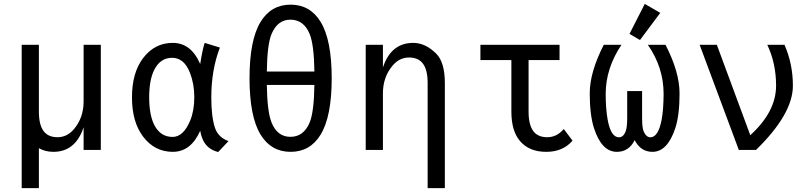

<svg xmlns="http://www.w3.org/2000/svg" viewBox="-20 -766 4142 981"><path d="M495.1 0H407.2V-115.7Q365.7 9.8 252.4 9.8Q211.9 9.8 178.7 -8.8V195.3H90.8V-537.1H178.7V-195.8Q178.7 -127 203.6 -95.2Q227.1 -64.9 273.9 -64.9Q323.2 -64.9 358.4 -106.9Q407.2 -165 407.2 -248V-537.1H495.1Z M861.8 -66.4Q917 -66.4 951.7 -149.9Q972.7 -200.2 972.7 -270Q972.7 -337.9 950.2 -395Q920.4 -470.7 859.4 -470.7Q798.3 -470.7 767.1 -407.2Q742.2 -356 742.2 -268.6Q742.2 -181.2 767.1 -129.9Q798.3 -66.4 861.8 -66.4ZM862.8 9.8Q770 9.8 710.9 -68.4Q654.3 -143.1 654.3 -268.6Q654.3 -394 710.9 -468.8Q770 -546.9 862.8 -546.9Q956.1 -546.9 1002.9 -439Q1015.1 -516.6 1025.9 -546.9L1103.5 -522.9Q1059.6 -409.2 1059.6 -267.6Q1059.6 -170.9 1078.1 -113.8Q1094.2 -64.5 1147.5 -44.9L1094.7 10.7Q1048.8 -1 1025.9 -35.2Q1009.3 -60.5 1002.9 -97.7Q955.1 9.8 862.8 9.8Z M1311.5 -654.3Q1365.2 -742.2 1464.8 -742.2Q1564.5 -742.2 1618.2 -654.3Q1674.8 -562 1674.8 -366.2Q1674.8 -170.4 1618.2 -78.1Q1564.5 9.8 1464.8 9.8Q1365.2 9.8 1311.5 -78.1Q1254.9 -170.4 1254.9 -366.2Q1254.9 -562 1311.5 -654.3ZM1586.4 -332H1343.3Q1345.2 -195.3 1367.7 -139.6Q1397 -66.9 1463.9 -66.9Q1531.2 -66.9 1562 -139.6Q1584.5 -194.3 1586.4 -332ZM1343.3 -400.4H1586.4Q1584.5 -538.1 1562 -592.8Q1531.7 -665.5 1463.9 -665.5Q1398.4 -665.5 1367.7 -592.8Q1345.2 -540 1343.3 -400.4Z M1848.6 0V-537.1H1936.5V-421.4Q1978 -546.9 2091.3 -546.9Q2153.3 -546.9 2208.5 -492.2Q2252.9 -448.2 2252.9 -341.3V195.3H2165V-341.3Q2165 -410.2 2140.1 -441.9Q2116.7 -472.2 2069.8 -472.2Q2020.5 -472.2 1985.4 -430.2Q1936.5 -372.1 1936.5 -289.1V0Z M2905.3 -47.4Q2856.4 9.8 2771 9.8Q2684.1 9.8 2637.2 -44.9Q2592.8 -96.7 2592.8 -195.8V-459H2434.6V-537.1H2838.9V-459H2680.7V-195.8Q2680.7 -127.4 2705.6 -95.2Q2729 -64.9 2775.9 -64.9Q2825.2 -64.9 2860.4 -106.9Z M3064.9 -537.1H3155.3Q3074.7 -417 3074.7 -286.1Q3074.7 -210.9 3084.5 -155.8Q3100.6 -64.5 3142.6 -64.5Q3164.6 -64.5 3176.3 -93.8Q3184.6 -114.3 3184.6 -163.1V-300.8H3260.7V-163.1Q3260.7 -112.3 3269 -93.8Q3282.2 -64.5 3302.7 -64.5Q3343.8 -64.5 3360.8 -155.8Q3370.1 -206.1 3370.6 -286.1Q3370.6 -421.9 3290 -537.1H3380.4Q3452.1 -397.5 3452.1 -289.1Q3452.1 -177.7 3430.7 -112.3Q3390.6 9.8 3313.5 9.8Q3253.9 9.8 3222.7 -49.8Q3192.9 9.8 3131.8 9.8Q3053.7 9.8 3014.6 -112.3Q2993.2 -179.7 2993.2 -289.1Q2993.2 -397 3064.9 -537.1ZM3274.4 -746.1 3353.5 -700.2 3250 -561.5 3196.3 -592.8Z M3754.9 0 3554.7 -537.1H3642.6L3813.5 -75.2Q3945.3 -195.3 3945.3 -328.1Q3945.3 -442.4 3900.4 -537.1H3988.3Q4031.2 -439 4031.2 -328.1Q4031.2 -183.6 3842.8 0Z"/></svg>

Font: Consola Mono
Style: Book
Weight: 400
Monospace: yes
Version: Version 2.001